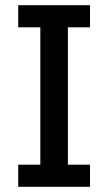

<svg xmlns="http://www.w3.org/2000/svg" viewBox="-20 -718 417 738"><path d="M50 0V-85H135V-613H50V-698H326V-613H241V-85H326V0Z"/></svg>

Font: IBM Plex Sans Condensed Medium
Style: Regular
Weight: 500
Width: 3
Designer: Mike Abbink, Paul van der Laan, Pieter van Rosmalen
Foundry: Bold Monday
Version: Version 1.3